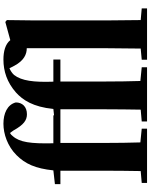

<svg xmlns="http://www.w3.org/2000/svg" viewBox="101 -978 877 1119"><g transform="rotate(-90 539.5 -418.5)"><path d="M815 0H1050V-31L982 -37L980 -238V-656L982 -817L971 -826L865 -797C842 -826 800 -837 752 -837C684 -837 619 -816 560 -764C516 -724 476 -665 464 -546L427 -542V-546H264C261 -678 270 -743 306 -783C311 -790 317 -795 324 -799L339 -778C372 -718 399 -700 433 -700C477 -700 502 -727 502 -765C489 -815 437 -837 378 -837C318 -837 247 -813 195 -761C144 -710 117 -651 106 -546L26 -537V-505H104V-238C104 -171 103 -104 102 -37L33 -31V0H349V-31L269 -39C267 -105 266 -172 266 -238V-495V-505H462V-238C462 -171 461 -104 460 -37L391 -31V0H707V-31L627 -39C625 -105 624 -172 624 -238V-505H752V-546H623C619 -660 628 -731 662 -775C673 -787 686 -795 701 -802L716 -773C746 -717 783 -701 818 -701V-238L816 -37L751 -31V0Z"/></g></svg>

Font: GenKiMin2 TW H
Style: Regular
Weight: 900
Version: Version 2.100;PS 2.1;hotconv 16.6.51;makeotf.lib2.5.65220 DE